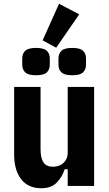

<svg xmlns="http://www.w3.org/2000/svg" viewBox="-20 -986 580 1018"><path d="M339 0V-89H323Q310 -48 281 -18Q252 12 199 12Q129 12 92 -36Q55 -84 55 -168V-525H195V-195Q195 -148 210.5 -125Q226 -102 260 -102Q282 -102 299.5 -110.5Q317 -119 328 -136Q339 -153 339 -176V-525H479V0ZM400 -910 278 -733 206 -772 293 -966ZM171 -587Q130 -587 114 -602Q98 -617 98 -643V-676Q98 -702 114 -717Q130 -732 171 -732Q212 -732 228 -717Q244 -702 244 -676V-643Q244 -617 228 -602Q212 -587 171 -587ZM363 -587Q322 -587 306 -602Q290 -617 290 -643V-676Q290 -702 306 -717Q322 -732 363 -732Q404 -732 420 -717Q436 -702 436 -676V-643Q436 -617 420 -602Q404 -587 363 -587Z"/></svg>

Font: IBM Plex Sans Condensed
Style: Bold
Weight: 700
Width: 3
Designer: Mike Abbink, Paul van der Laan, Pieter van Rosmalen
Foundry: Bold Monday
Version: Version 3.201